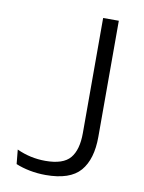

<svg xmlns="http://www.w3.org/2000/svg" viewBox="-76 -693 565 754"><g transform="rotate(10 206.5 -316.0)"><path d="M158.5 7.5Q125.5 7.5 94.8 1.5Q64 -4.5 39 -15L33.5 -72Q60.5 -59.5 89.2 -53.2Q118 -47 147.5 -47Q218.5 -47 246.2 -80Q274 -113 274 -180V-639H336.5V-176.5Q336.5 -86.5 296 -39.5Q255.5 7.5 158.5 7.5Z"/></g></svg>

Font: Anek Odia Medium Light
Style: Regular
Weight: 300
Version: Version 1.003